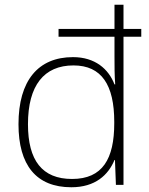

<svg xmlns="http://www.w3.org/2000/svg" viewBox="-20 -780 629 810"><path d="M281 10C382 10 437 -42 463 -105H465L469 0H501V-625H576V-658H501V-760H463V-658H227V-625H463V-543C463 -505 463 -463 466 -424H463C438 -489 381 -539 288 -539C141 -539 58 -440 58 -256C58 -83 133 10 281 10ZM284 -25C158 -25 98 -103 98 -256C98 -420 166 -504 290 -504C409 -504 462 -421 462 -266V-260C462 -110 413 -25 284 -25Z"/></svg>

Font: Noto Sans Malayalam ExtraLight
Style: Regular
Weight: 200
Designer: Jelle Bosma - Monotype Design Team
Foundry: Monotype Imaging Inc.
Version: Version 2.104